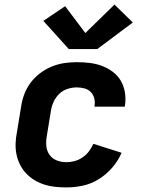

<svg xmlns="http://www.w3.org/2000/svg" viewBox="-20 -809 640 837"><path d="M270 8Q245 8 220.5 5.5Q196 3 173 -4.5Q150 -12 130 -24Q110 -36 94 -53Q78 -70 67.5 -91Q57 -112 52 -135.5Q47 -159 48 -184Q49 -209 54 -234L72 -344Q76 -372 86 -398.5Q96 -425 113.5 -448.5Q131 -472 155 -490Q179 -508 206 -519Q233 -530 260.5 -534Q288 -538 315 -538Q344 -538 372 -534.5Q400 -531 425 -521.5Q450 -512 471.5 -496Q493 -480 506.5 -457Q520 -434 524.5 -406.5Q529 -379 525 -351Q525 -349 524.5 -347.5Q524 -346 524 -344H392Q392 -345 392 -345.5Q392 -346 392 -347Q395 -364 391 -380Q387 -396 376 -407.5Q365 -419 348.5 -423.5Q332 -428 315 -428Q295 -428 274.5 -421.5Q254 -415 238.5 -400Q223 -385 214 -365.5Q205 -346 202 -326L184 -216Q180 -194 182 -172.5Q184 -151 196 -134Q208 -117 228 -109.5Q248 -102 270 -102Q288 -102 306 -107Q324 -112 340 -123Q356 -134 367.5 -149Q379 -164 387 -182L510 -143Q495 -108 469.5 -78.5Q444 -49 411.5 -28.5Q379 -8 342.5 0Q306 8 270 8ZM280 -595 169 -718 264 -782 352 -665 479 -789 559 -711 404 -595Z"/></svg>

Font: Iosevka Curly XBdEx
Style: Italic
Weight: 800
Width: 7
Italic angle: -9°
Monospace: yes
Designer: Belleve Invis
Foundry: Belleve Invis
Version: Version 11.1.0; ttfautohint (v1.8.3)